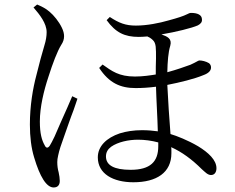

<svg xmlns="http://www.w3.org/2000/svg" viewBox="-20 -786 1040 848"><path d="M128 -753 144 -766C163 -758 182 -749 199 -734C218 -718 240 -691 253 -664C260 -650 263 -637 263 -626C263 -613 259 -600 250 -587C233 -559 213 -507 194 -447C174 -387 156 -314 156 -249C156 -196 165 -166 177 -145C180 -138 184 -134 188 -134C192 -134 196 -137 200 -143C205 -151 212 -164 221 -183C229 -202 238 -222 248 -245C258 -267 268 -289 277 -310C286 -331 293 -348 299 -361L322 -350C317 -336 312 -319 305 -300C298 -281 290 -261 283 -240C276 -219 269 -200 263 -183C250 -147 242 -124 237 -100C234 -88 233 -78 233 -70C233 -54 235 -39 239 -25C242 -11 244 2 244 13C244 30 236 42 217 42C185 42 156 -6 131 -90C118 -132 112 -181 112 -236C112 -319 125 -395 141 -455C156 -515 163 -541 176 -585C183 -607 186 -627 186 -644C186 -683 155 -722 128 -753ZM679 -140V-157C649 -165 619 -169 589 -169C548 -169 501 -159 471 -138C456 -127 448 -113 448 -95C448 -56 484 -36 557 -36C644 -36 679 -72 679 -140ZM451 -697 465 -711C506 -684 535 -673 580 -673C629 -673 684 -684 725 -696C766 -707 790 -715 806 -723C813 -727 819 -729 824 -729C851 -729 872 -721 872 -700C873 -689 867 -681 854 -674C827 -662 758 -645 693 -634C718 -625 741 -616 732 -584C723 -555 720 -514 719 -467C760 -478 796 -491 821 -500C834 -506 844 -511 849 -514C854 -517 858 -519 861 -519C872 -519 890 -515 903 -507C909 -502 912 -496 912 -488C912 -475 903 -463 878 -454C837 -437 775 -422 719 -411C722 -344 728 -259 733 -194C760 -186 809 -167 855 -140C901 -112 936 -79 936 -43C936 -26 928 -13 912 -13C897 -13 886 -26 871 -39C828 -82 783 -115 736 -136C737 -131 737 -127 737 -122C737 -117 737 -112 737 -109C737 -24 672 19 569 19C480 19 412 -18 412 -91C412 -140 450 -177 509 -197C538 -206 571 -211 607 -211C632 -211 656 -209 677 -206C676 -236 675 -269 673 -305C671 -341 670 -374 669 -403C638 -399 608 -397 579 -397C512 -397 462 -419 418 -486L433 -501C474 -472 505 -448 576 -448C611 -448 643 -453 668 -457C668 -480 668 -504 669 -527C669 -573 670 -595 655 -609C648 -616 640 -621 631 -625C618 -624 604 -623 593 -623C530 -623 491 -642 451 -697Z"/></svg>

Font: CJK Symbols
Style: Regular
Weight: 400
Designer: Ryoko NISHIZUKA 西塚涼子 (kana & ideographs); Frank Grießhammer (serif-style Latin); Paul D. Hunt (sans serif–style Latin); 
Foundry: Unicode
Version: Version 2.000;hotconv 1.1.0;makeotfexe 2.6.0